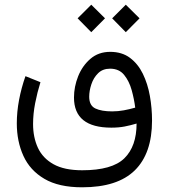

<svg xmlns="http://www.w3.org/2000/svg" viewBox="-20 -589 725 825"><path d="M520.5 -568.8 579.6 -510.3 520.5 -450.7 461.9 -510.3ZM372.1 -568.8 431.2 -510.3 372.1 -450.7 313.5 -510.3ZM333 215.8Q232.4 215.8 170.7 179.4Q108.9 143.1 80.6 80.8Q52.2 18.6 52.2 -59.1Q52.2 -108.4 62 -160.2Q71.8 -211.9 89.4 -261.7L153.8 -235.8Q140.1 -191.9 131.1 -145.8Q122.1 -99.6 122.1 -56.2Q122.1 1 142.8 45.9Q163.6 90.8 210 116.7Q256.3 142.6 333 142.6Q461.9 142.6 514.4 91.1Q566.9 39.6 566.9 -58.1Q540.5 -50.3 515.4 -45.4Q490.2 -40.5 458.5 -40.5Q297.9 -40.5 297.9 -169.9Q297.9 -216.3 315.9 -261.5Q334 -306.6 368.7 -336.4Q403.3 -366.2 453.6 -366.2Q503.9 -366.2 538.3 -340.6Q572.8 -314.9 593.8 -272Q614.7 -229 624 -176.8Q633.3 -124.5 633.3 -70.8Q633.3 70.3 559.1 143.1Q484.9 215.8 333 215.8ZM461.9 -110.4Q487.3 -110.4 512.2 -115Q537.1 -119.6 561 -126.5Q556.6 -162.6 545.9 -201.4Q535.2 -240.2 513.4 -267.1Q491.7 -293.9 453.1 -293.9Q421.4 -293.9 401.6 -274.4Q381.8 -254.9 372.6 -226.8Q363.3 -198.7 363.3 -173.3Q363.3 -135.7 389.6 -123Q416 -110.4 461.9 -110.4Z"/></svg>

Font: Vazirmatn UI NL Light
Style: Regular
Weight: 300
Designer: Saber Rastikerdar
Foundry: Saber Rastikerdar
Version: Version 33.003